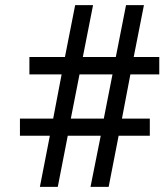

<svg xmlns="http://www.w3.org/2000/svg" viewBox="-20 -731 656 751"><path d="M58 -200H175L136 0H206L245 -200H374L334 0H405L444 -200H566V-267H457L490 -440H603V-508H503L543 -711H473L433 -508H304L344 -711H274L234 -508H95V-440H221L188 -267H58ZM291 -440H420L386 -267H257Z"/></svg>

Font: Noto Sans KR Regular
Style: Regular
Weight: 400
Designer: Ryoko NISHIZUKA  (kana & ideographs); Paul D. Hunt (Latin, Greek & Cyrillic); Wenlong ZHANG  (bopomofo); Sandoll Communi
Foundry: Adobe Systems Incorporated
Version: Version 1.004;PS 1.004;hotconv 1.0.82;makeotf.lib2.5.63406